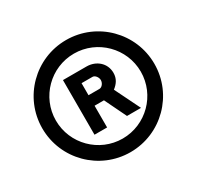

<svg xmlns="http://www.w3.org/2000/svg" viewBox="-168 -994 1217 1187"><g transform="rotate(-30 440.0 -400.0)"><path d="M468 -521C487 -521 503 -497 503 -478C503 -458 487 -435 468 -435H390V-521H468ZM632 -205 543 -386C573 -409 593 -437 593 -478C593 -548 536 -595 468 -595H300V-205H390V-360H457L532 -205ZM440 -703C607 -703 743 -567 743 -400C743 -233 607 -97 440 -97C273 -97 137 -233 137 -400C137 -567 273 -703 440 -703ZM440 0C661 0 840 -179 840 -400C840 -621 661 -800 440 -800C219 -800 40 -621 40 -400C40 -179 219 0 440 0Z"/></g></svg>

Font: Gauge Heavy
Style: Bold
Weight: 900
Designer: Daniel Pimley
Foundry: Daniel Pimley
Version: Version 1.003;PS 001.001;hotconv 1.0.56